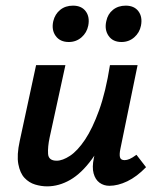

<svg xmlns="http://www.w3.org/2000/svg" viewBox="-20 -652 559 681"><path d="M147 9Q126 9 104.5 2.5Q83 -4 67 -21Q51 -38 45 -70Q39 -102 50 -152L108 -421H212L156 -164Q149 -131 150.5 -106.5Q152 -82 181 -82Q202 -82 228.5 -99.5Q255 -117 281.5 -156.5Q308 -196 331.5 -261Q355 -326 370 -421H429Q406 -303 374.5 -220.5Q343 -138 306 -87.5Q269 -37 229 -14Q189 9 147 9ZM368 7Q348 7 333 -4Q318 -15 312 -37Q306 -59 313 -92L383 -421H468L407 -124Q403 -105 405.5 -94.5Q408 -84 422 -84Q430 -84 439.5 -88Q449 -92 464 -103L498 -59Q465 -25 431.5 -9Q398 7 368 7ZM224 -503Q193 -503 177.5 -524.5Q162 -546 169 -577Q175 -602 193.5 -617Q212 -632 239 -632Q269 -632 284 -612Q299 -592 293 -561Q288 -536 269 -519.5Q250 -503 224 -503ZM411 -503Q380 -503 365 -525Q350 -547 357 -577Q362 -602 380.5 -617Q399 -632 426 -632Q456 -632 471 -612Q486 -592 480 -561Q475 -536 456 -519.5Q437 -503 411 -503Z"/></svg>

Font: Ysabeau
Style: Bold Italic
Weight: 700
Italic angle: -12°
Designer: Christian Thalmann (Catharsis Fonts)
Version: Version 2.002